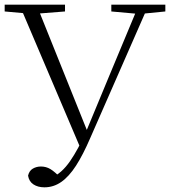

<svg xmlns="http://www.w3.org/2000/svg" viewBox="-22 -743 736 821"><path d="M98 8Q103 -13 118.5 -22Q134 -31 153 -31Q175 -31 193.5 -20Q212 -9 241 21L209 38L198 17Q242 -2 278 -54.5Q314 -107 343 -175H344L449 -428L572 -723H614L364 -153Q333 -81 303 -34.5Q273 12 240 35Q207 58 168 58Q140 58 121 45.5Q102 33 98 8ZM-2 -694V-723H256V-694L129 -684H109ZM454 -694V-723H685V-694L584 -684H565ZM324 -105 61 -723H134L355 -173Z"/></svg>

Font: Noto Serif HK
Style: Regular
Weight: 200
Designer: Ryoko NISHIZUKA 西塚涼子 (kana & ideographs); Frank Grießhammer (Latin, Greek & Cyrillic); Wenlong ZHANG 张文龙 (bopomofo); San
Foundry: Adobe
Version: Version 2.001;hotconv 1.1.0;makeotfexe 2.6.0